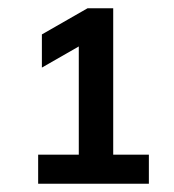

<svg xmlns="http://www.w3.org/2000/svg" viewBox="-20 -725 420 463"><path d="M72 -282V-352H170V-613L81 -562V-642L191 -705H253V-352H339V-282Z"/></svg>

Font: Mulish SemiBold
Style: Regular
Weight: 600
Designer: Vernon Adams
Foundry: Vernon Adams
Version: Version 3.603; ttfautohint (v1.8.3)